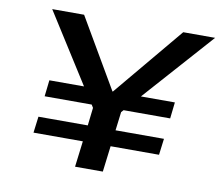

<svg xmlns="http://www.w3.org/2000/svg" viewBox="-73 -737 947 824"><g transform="rotate(10 400.0 -324.5)"><path d="M650 -113 659 -184H448L458 -265L467 -275H670L678 -346H530L800 -649H661L408 -346H406L229 -649H90L282 -346H131L123 -275H328L336 -262L327 -184H112L103 -113H318L304 0H425L439 -113Z"/></g></svg>

Font: Gamestation Extended
Style: Italic
Weight: 400
Width: 7
Designer: Jonas Hecksher
Foundry: Jonas Hecksher, Playtypeª, e-types AS
Version: Version 1.003